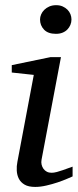

<svg xmlns="http://www.w3.org/2000/svg" viewBox="-20 -717 306 749"><path d="M263.2 -28.8Q257.3 -26.4 241.7 -19.5Q226.1 -12.7 205.1 -5.6Q184.1 1.5 160.9 6.8Q137.7 12.2 117.2 12.2Q91.3 12.2 76.2 3.4Q61 -5.4 53.7 -19.5Q46.4 -33.7 45.4 -51.3Q44.4 -68.8 47.9 -85.9L111.8 -424.8L25.9 -434.1V-462.9L176.8 -494.1H217.8L142.1 -94.2Q140.1 -84 142.3 -74.7Q144.5 -65.4 149.7 -58.3Q154.8 -51.3 162.8 -47.1Q170.9 -43 181.2 -43Q189.9 -43 201.9 -46.1Q213.9 -49.3 225.8 -53.5Q237.8 -57.6 248 -61.5Q258.3 -65.4 263.2 -66.9ZM258.8 -641.1Q258.8 -629.9 254.6 -619.9Q250.5 -609.9 242.9 -602.1Q235.4 -594.2 224.1 -589.6Q212.9 -585 198.2 -585Q167.5 -585 151.9 -601.3Q136.2 -617.7 136.2 -641.1Q136.2 -650.9 140.4 -660.6Q144.5 -670.4 152.6 -678.5Q160.6 -686.5 172.4 -691.7Q184.1 -696.8 199.2 -696.8Q213.4 -696.8 224.4 -691.9Q235.4 -687 243.2 -679.2Q251 -671.4 254.9 -661.4Q258.8 -651.4 258.8 -641.1Z"/></svg>

Font: Charis SIL Eur
Style: Italic
Weight: 400
Italic angle: -11°
Foundry: SIL International
Version: Version 5.000